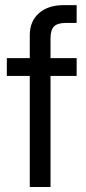

<svg xmlns="http://www.w3.org/2000/svg" viewBox="-20 -748 346 768"><path d="M286.6 -515.6V-444.3H7.3V-515.6ZM99.1 0V-607.4Q99.1 -662.6 135.7 -695.1Q172.4 -727.5 234.9 -727.5Q252 -727.5 267.1 -727.5Q282.2 -727.5 286.6 -727.5V-656.2Q282.2 -656.2 266.8 -656.2Q251.5 -656.2 242.7 -656.2Q210 -656.2 196 -642.1Q182.1 -627.9 182.1 -594.7V0Z"/></svg>

Font: Inter Khmer Looped
Style: Regular
Weight: 400
Designer: Rasmus Andersson, Sovichet Tep
Foundry: Anagata Design
Version: Version 1.000